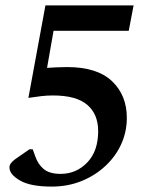

<svg xmlns="http://www.w3.org/2000/svg" viewBox="-20 -550 583 710"><path d="M171 140Q92 140 53 117Q14 94 15 68Q15 54 37 38L89 2H101L110 27Q120 57 141.5 75Q163 93 204 93Q262 93 302.5 51Q343 9 343 -65Q343 -128 302.5 -162.5Q262 -197 176 -197Q154 -197 132.5 -194.5Q111 -192 85 -188L148 -530H474L456 -436H178L154 -299Q170 -300 188 -301Q206 -302 228 -302Q339 -302 394 -250Q449 -198 449 -114Q449 -63 428.5 -17.5Q408 28 370 63.5Q332 99 281.5 119.5Q231 140 171 140Z"/></svg>

Font: Spectral SC SemiBold
Style: Italic
Weight: 600
Italic angle: -10°
Designer: Jean-Baptiste Levee
Foundry: Production Type
Version: Version 2.001